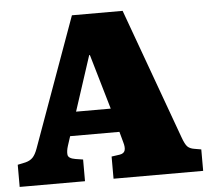

<svg xmlns="http://www.w3.org/2000/svg" viewBox="-52 -757 880 811"><g transform="rotate(-5 388.0 -351.5)"><path d="M-1 0V-94L32 -101Q52 -106 63.5 -118Q75 -130 84 -155L282 -703H497L698 -150Q709 -119 719 -109Q729 -99 748 -96L777 -91V0H397V-94L432 -99Q450 -102 454 -115Q458 -128 451 -151L439 -195H230L217 -155Q210 -133 212 -117.5Q214 -102 244 -97L276 -92V0ZM264 -296H411L343 -529H340Z"/></g></svg>

Font: Literata 18pt Black
Style: Regular
Weight: 900
Designer: Latin by Veronika Burian and Jose Scaglione. Greek by Irene Vlachou. Cyrillic by Vera Evstafieva.
Foundry: TypeTogether
Version: Version 3.103;gftools[0.9.29]